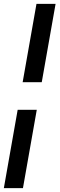

<svg xmlns="http://www.w3.org/2000/svg" viewBox="-53 -770 310 1000"><path d="M65 -342 137 -750H236.5L164.5 -342ZM-33 210 39 -198H138.5L66.5 210Z"/></svg>

Font: Cabin Condensed Medium
Style: Italic
Weight: 500
Width: 3
Italic angle: -10°
Designer: Pablo Impallari
Foundry: Pablo Impallari. http://www.impallari.com Igino Marini. http://www.ikern.com
Version: Version 3.001; ttfautohint (v1.8.3)